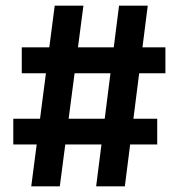

<svg xmlns="http://www.w3.org/2000/svg" viewBox="-20 -659 632 679"><path d="M90.5 0 173.5 -639H275L191.5 0ZM27 -148V-239H536V-148ZM320 0 401 -639H502.5L421.5 0ZM57 -400V-491.5H565V-400Z"/></svg>

Font: Anek Odia SemiBold
Style: Regular
Weight: 600
Version: Version 1.003